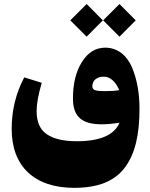

<svg xmlns="http://www.w3.org/2000/svg" viewBox="-20 -699 742 947"><path d="M488.8 -598.6 569.3 -518.1 649.4 -598.6 569.3 -679.2ZM326.7 -598.6 407.2 -518.1 487.3 -598.6 407.2 -679.2ZM481.4 -85.9C506.3 -85.9 535.6 -88.4 569.3 -93.3C543.5 -32.7 473.1 -2.4 358.4 -2.4C294.4 -2.4 245.1 -13.7 211.4 -36.6C177.7 -59.1 160.6 -97.2 160.6 -150.9C160.6 -186.5 168.9 -232.9 186 -290.5L99.6 -317.4C58.1 -238.8 37.6 -154.3 37.6 -64.5C37.6 28.8 64.5 101.1 118.7 151.9C172.9 202.1 248.5 227.5 346.2 227.5C463.4 227.5 545.4 194.8 596.2 127C646.5 59.1 668 -33.2 668 -163.6C668 -238.3 656.2 -306.6 631.3 -366.2C606 -425.8 559.6 -463.9 499 -463.9C451.7 -463.9 413.6 -440.4 384.3 -393.6C354.5 -346.7 339.8 -286.6 339.8 -212.9C339.8 -125 382.3 -85.9 481.4 -85.9ZM499 -249.5C476.1 -249.5 466.8 -250 453.6 -252.9C440.4 -255.9 435.5 -262.2 435.5 -273.4C435.5 -302.7 458.5 -320.8 491.2 -320.8C522.9 -320.8 548.8 -298.8 568.4 -254.4C550.3 -251 527.3 -249.5 499 -249.5Z"/></svg>

Font: Sahel Black
Style: Bold
Weight: 900
Foundry: Saber Rastikerdar (saber.rastikerdar@gmail.com)
Version: Version 3.4.0